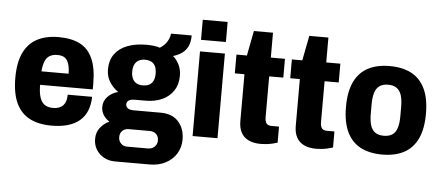

<svg xmlns="http://www.w3.org/2000/svg" viewBox="-57 -858 2737 1191"><g transform="rotate(5 1311.5 -262.5)"><path d="M283 12Q201 12 145.5 -17Q90 -46 61.5 -107Q33 -168 33 -264Q33 -360 62 -420.5Q91 -481 146 -510Q201 -539 280 -539Q359 -539 412 -512Q465 -485 491.5 -425.5Q518 -366 518 -269V-234H190Q190 -189 199 -158.5Q208 -128 228.5 -113Q249 -98 282 -98Q303 -98 319 -104Q335 -110 345.5 -121.5Q356 -133 361 -149.5Q366 -166 366 -188H518Q517 -139 501.5 -101Q486 -63 456 -38Q426 -13 382.5 -0.5Q339 12 283 12ZM191 -318H360Q360 -347 355 -368Q350 -389 340.5 -402.5Q331 -416 316.5 -422Q302 -428 282 -428Q252 -428 232.5 -416Q213 -404 203.5 -379.5Q194 -355 191 -318Z M693 199Q656 199 625.5 182.5Q595 166 577 137Q559 108 559 70Q559 29 582 0Q605 -29 638 -44Q614 -59 600 -81.5Q586 -104 586 -131Q586 -168 611.5 -195Q637 -222 676 -232Q642 -256 621.5 -289.5Q601 -323 601 -365Q601 -424 629.5 -462.5Q658 -501 708.5 -520Q759 -539 825 -539Q851 -539 872 -536.5Q893 -534 910 -528Q942 -549 956 -574.5Q970 -600 971 -621H1100Q1100 -580 1087 -553Q1074 -526 1050.5 -509.5Q1027 -493 996 -484Q1021 -462 1035 -432Q1049 -402 1049 -366Q1049 -311 1023.5 -272.5Q998 -234 953.5 -213.5Q909 -193 850 -193H784Q758 -193 745.5 -184.5Q733 -176 733 -160Q733 -145 745 -136Q757 -127 783 -127H950Q1023 -127 1061.5 -83.5Q1100 -40 1100 27Q1100 76 1076 115Q1052 154 1009 176.5Q966 199 910 199ZM761 101H890Q907 101 920 94Q933 87 940.5 74.5Q948 62 948 46Q948 21 932.5 6.5Q917 -8 894 -8H761Q738 -8 722.5 6.5Q707 21 707 46Q707 70 722.5 85.5Q738 101 761 101ZM825 -286Q861 -286 879.5 -306Q898 -326 898 -366Q898 -406 879.5 -426Q861 -446 825 -446Q791 -446 771.5 -426Q752 -406 752 -366Q752 -340 760.5 -322Q769 -304 785 -295Q801 -286 825 -286Z M1160 -599V-724H1315V-599ZM1160 0V-527H1315V0Z M1586 12Q1540 12 1509 -3Q1478 -18 1462.5 -47Q1447 -76 1447 -118V-410H1387V-527H1452L1482 -682H1601V-527H1689V-410H1601V-157Q1601 -131 1610 -118Q1619 -105 1643 -105H1689V-5Q1674 0 1656 4Q1638 8 1619.5 10Q1601 12 1586 12Z M1931 12Q1885 12 1854 -3Q1823 -18 1807.5 -47Q1792 -76 1792 -118V-410H1732V-527H1797L1827 -682H1946V-527H2034V-410H1946V-157Q1946 -131 1955 -118Q1964 -105 1988 -105H2034V-5Q2019 0 2001 4Q1983 8 1964.5 10Q1946 12 1931 12Z M2341 12Q2261 12 2205.5 -17.5Q2150 -47 2121 -108Q2092 -169 2092 -264Q2092 -358 2121 -419Q2150 -480 2205.5 -509.5Q2261 -539 2341 -539Q2421 -539 2476.5 -509.5Q2532 -480 2561 -419Q2590 -358 2590 -264Q2590 -169 2561 -108Q2532 -47 2476.5 -17.5Q2421 12 2341 12ZM2341 -105Q2374 -105 2394.5 -119Q2415 -133 2424 -162Q2433 -191 2433 -235V-291Q2433 -336 2424 -365Q2415 -394 2394.5 -408.5Q2374 -423 2341 -423Q2308 -423 2287.5 -408.5Q2267 -394 2258 -365Q2249 -336 2249 -291V-235Q2249 -191 2258 -162Q2267 -133 2287.5 -119Q2308 -105 2341 -105Z"/></g></svg>

Font: Archivo SemiCondensed ExtraBold
Style: Regular
Weight: 800
Width: 4
Designer: Hector Gatti
Foundry: Omnibus-Type
Version: Version 2.001